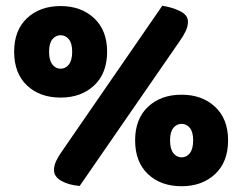

<svg xmlns="http://www.w3.org/2000/svg" viewBox="-20 -637 839 665"><path d="M351 -458Q351 -383 306 -341Q261 -299 190 -299Q118 -299 73.5 -341Q29 -383 29 -458Q29 -532 73.5 -574Q118 -616 190 -616Q261 -616 306 -574Q351 -532 351 -458ZM150 -458Q150 -428 161.5 -413.5Q173 -399 190 -399Q207 -399 218.5 -413.5Q230 -428 230 -458Q230 -487 218.5 -501Q207 -515 190 -515Q173 -515 161.5 -501Q150 -487 150 -458ZM542 -617Q576 -612 603.5 -598.5Q631 -585 631 -562Q631 -546 623 -529Q615 -512 602 -494L256 7Q218 4 192.5 -10.5Q167 -25 167 -48Q167 -64 175 -80.5Q183 -97 196 -115ZM770 -151Q770 -76 725 -34Q680 8 609 8Q537 8 492.5 -34Q448 -76 448 -151Q448 -225 492.5 -267Q537 -309 609 -309Q680 -309 725 -267Q770 -225 770 -151ZM569 -151Q569 -121 580.5 -106.5Q592 -92 609 -92Q626 -92 637.5 -106.5Q649 -121 649 -151Q649 -180 637.5 -194Q626 -208 609 -208Q592 -208 580.5 -194Q569 -180 569 -151Z"/></svg>

Font: Baloo Thambi 2 ExtraBold
Style: Regular
Weight: 800
Designer: Aadarsh Rajan and Ek Type
Foundry: Ek Type
Version: Version 1.640;hotconv 1.0.111;makeotfexe 2.5.65597; ttfautoh